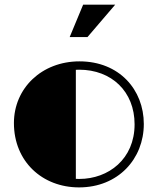

<svg xmlns="http://www.w3.org/2000/svg" viewBox="-20 -793 676 822"><path d="M39.6 -266.1C39.6 -101.6 161.1 9.3 318.4 9.3C485.8 9.3 595.7 -112.8 595.7 -262.2C595.7 -409.2 490.2 -530.3 320.3 -530.3C158.7 -530.3 39.6 -415.5 39.6 -266.1ZM304.7 -27.3V-494.1C309.1 -494.6 314 -494.6 318.8 -494.6C458 -494.6 556.2 -400.9 556.2 -260.7C556.2 -112.3 444.8 -26.9 319.3 -26.9C314.9 -26.9 310.1 -26.9 304.7 -27.3ZM278.3 -634.3H354.5L473.1 -772.9H335.9Z"/></svg>

Font: Limelight
Style: Regular
Weight: 400
Designer: Nicole Fally
Foundry: Nicole Fally
Version: Version 1.002